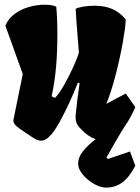

<svg xmlns="http://www.w3.org/2000/svg" viewBox="-20 -602 608 835"><path d="M545.4 56.6 568.4 118.7Q543.5 167.5 512.9 190.7Q482.4 213.9 440.4 213.9Q417 213.9 388.4 197.5Q359.9 181.2 339.8 156.7Q319.8 132.3 319.8 109.9Q319.8 82 340.8 55.7Q361.8 29.3 396 3.4Q379.4 -2.4 363.3 -13.4Q347.2 -24.4 334 -39.1Q332 -41 324.5 -48.8Q316.9 -56.6 312.7 -67.9Q308.6 -79.1 308.6 -94.2Q308.6 -98.1 309.6 -107.9Q316.4 -175.8 326.2 -239.3L318.8 -242.7Q281.7 -148.4 238 -69.3Q194.3 9.8 159.7 9.8Q147.5 9.8 135.5 3.7Q123.5 -2.4 106 -15.1L88.9 -26.4Q64 -42.5 51 -54Q38.1 -65.4 38.1 -79.1L79.1 -279.8L3.4 -490.2Q16.1 -521.5 44.4 -542Q72.8 -562.5 106.9 -572Q141.1 -581.5 173.8 -581.5Q207 -581.5 224.6 -573.2Q229.5 -521.5 229.5 -454.6Q229.5 -377.9 223.9 -312.3Q218.3 -246.6 204.6 -183.1L219.2 -176.3Q236.3 -192.9 258.5 -231.9Q280.8 -271 299.3 -312.3Q317.9 -353.5 323.2 -373Q309.1 -542 309.1 -563.5Q317.4 -568.8 340.8 -573Q364.3 -577.1 391.1 -577.1Q435.5 -577.1 468 -563Q500.5 -548.8 526.4 -518.1V-512.7Q526.4 -488.3 514.4 -419.9Q502.4 -351.6 482.9 -276.1Q463.4 -200.7 442.4 -150.4L526.9 -195.3L568.4 -136.2Q547.9 -88.4 524.4 -55.7Q507.8 -29.8 482.7 13.2Q457.5 56.2 442.9 83L449.7 89.4Z"/></svg>

Font: Fruktur
Style: Regular
Weight: 400
Designer: Viktoriya Grabowska
Foundry: Viktoriya Grabowska
Version: Version 1.004; ttfautohint (v1.4.1)